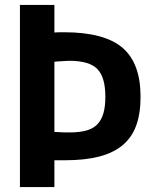

<svg xmlns="http://www.w3.org/2000/svg" viewBox="-20 -760 614 780"><path d="M61 -740H201V-628Q211 -629 220.5 -629Q230 -629 240 -629Q403 -629 477 -566.5Q551 -504 551 -367Q551 -299 533.5 -250.5Q516 -202 478.5 -170.5Q441 -139 383 -124Q325 -109 245 -109H201V0H61ZM262 -222Q302 -222 330 -229.5Q358 -237 375 -254.5Q392 -272 400 -299.5Q408 -327 408 -367Q408 -446 375.5 -479.5Q343 -513 262 -513Q258 -513 250 -512.5Q242 -512 233 -511.5Q224 -511 215 -510.5Q206 -510 201 -509V-224Q205 -224 214 -223.5Q223 -223 232 -222.5Q241 -222 249.5 -222Q258 -222 262 -222Z"/></svg>

Font: Encode Sans Compressed
Style: Bold
Weight: 700
Designer: Pablo Impallari, Andres Torresi
Foundry: Pablo Impallari, Andres Torresi
Version: Version 1.000; ttfautohint (v1.00) -l 8 -r 50 -G 200 -x 14 -